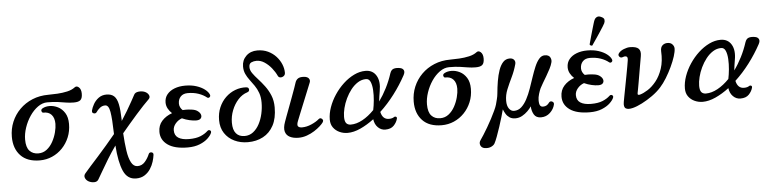

<svg xmlns="http://www.w3.org/2000/svg" viewBox="-56 -1140 6847 1702"><g transform="rotate(-5 3368.0 -289.0)"><path d="M260 12Q148 12 89 -50.5Q30 -113 30 -217Q30 -288 56 -350Q82 -412 129.5 -459.5Q177 -507 242 -534Q307 -561 385 -561Q421 -561 466 -563.5Q511 -566 553.5 -575.5Q596 -585 623 -606Q641 -620 661 -602Q681 -584 681 -545Q681 -505 664 -489Q647 -473 604 -473Q568 -473 535.5 -478.5Q503 -484 464 -489.5Q425 -495 369 -495Q326 -495 285.5 -466Q245 -437 213.5 -390.5Q182 -344 163.5 -289Q145 -234 145 -183Q145 -114 174 -82.5Q203 -51 252 -51Q295 -51 327.5 -76.5Q360 -102 381.5 -141.5Q403 -181 414 -223.5Q425 -266 425 -299Q425 -352 399 -380.5Q373 -409 326 -407Q316 -407 311.5 -421.5Q307 -436 324 -446Q351 -461 388 -460.5Q425 -460 461 -442Q497 -424 521 -386Q545 -348 545 -288Q545 -224 522.5 -169.5Q500 -115 460.5 -74Q421 -33 369.5 -10.5Q318 12 260 12Z M1096 246Q1018 246 983 166.5Q948 87 938 -61Q897 -3 862 54.5Q827 112 801 157.5Q775 203 761 226Q749 246 723 246.5Q697 247 674 235Q652 223 643.5 202Q635 181 651 162Q669 140 701 104.5Q733 69 773 24.5Q813 -20 854.5 -68.5Q896 -117 934 -163V-169Q931 -299 920.5 -361Q910 -423 878 -423Q851 -423 830 -405.5Q809 -388 797 -369Q792 -361 781 -360.5Q770 -360 762.5 -367Q755 -374 758 -388Q764 -413 781 -443.5Q798 -474 827.5 -496Q857 -518 898 -518Q941 -518 965.5 -495.5Q990 -473 1000.5 -422Q1011 -371 1013 -287V-273Q1040 -314 1066 -358Q1092 -402 1112.5 -439Q1133 -476 1143 -495Q1153 -515 1182.5 -518.5Q1212 -522 1236 -513Q1262 -503 1273 -482Q1284 -461 1267 -444Q1245 -423 1214.5 -390.5Q1184 -358 1149.5 -319Q1115 -280 1080.5 -239.5Q1046 -199 1016 -163Q1021 -76 1031 -8Q1041 60 1062 99Q1083 138 1118 138Q1157 138 1183.5 108Q1210 78 1226 39Q1230 29 1240.5 27Q1251 25 1260 31Q1269 37 1267 52Q1264 77 1254 110Q1244 143 1224 174Q1204 205 1172.5 225.5Q1141 246 1096 246Z M1576 12Q1459 12 1398 -31.5Q1337 -75 1337 -147Q1337 -205 1372 -244Q1407 -283 1463 -303Q1441 -323 1427.5 -348Q1414 -373 1414 -402Q1414 -444 1438.5 -474Q1463 -504 1505 -520Q1547 -536 1599 -536Q1656 -536 1700 -521.5Q1744 -507 1772.5 -485Q1801 -463 1811 -440Q1818 -424 1807 -415Q1796 -406 1785 -414Q1754 -439 1711.5 -453.5Q1669 -468 1617 -468Q1576 -468 1553.5 -444Q1531 -420 1531 -382Q1531 -365 1538.5 -349.5Q1546 -334 1559 -322Q1567 -322 1574.5 -322.5Q1582 -323 1590 -323Q1611 -323 1643.5 -318.5Q1676 -314 1695 -298Q1714 -283 1718.5 -265Q1723 -247 1711.5 -233.5Q1700 -220 1671 -220Q1646 -220 1612.5 -227.5Q1579 -235 1546 -250Q1512 -238 1488.5 -210Q1465 -182 1465 -150Q1465 -104 1498.5 -82.5Q1532 -61 1593 -61Q1656 -61 1696 -77.5Q1736 -94 1761 -118Q1773 -129 1785 -122Q1797 -115 1792 -100Q1784 -78 1756.5 -51.5Q1729 -25 1683.5 -6.5Q1638 12 1576 12Z M2111 12Q2045 12 1991 -14Q1937 -40 1905 -88.5Q1873 -137 1873 -205Q1873 -267 1895 -318Q1917 -369 1954.5 -405Q1992 -441 2039.5 -459Q2087 -477 2138 -474Q2153 -473 2158.5 -463.5Q2164 -454 2160.5 -443.5Q2157 -433 2144 -429Q2098 -415 2062 -375.5Q2026 -336 2005 -282.5Q1984 -229 1984 -172Q1984 -108 2011 -76.5Q2038 -45 2087 -45Q2130 -45 2163 -70.5Q2196 -96 2218 -137.5Q2240 -179 2251 -228.5Q2262 -278 2262 -327Q2262 -377 2248.5 -414Q2235 -451 2214.5 -480.5Q2194 -510 2173.5 -537Q2153 -564 2139.5 -593.5Q2126 -623 2126 -660Q2126 -716 2164.5 -753.5Q2203 -791 2264 -791Q2317 -791 2359 -771Q2401 -751 2430.5 -718.5Q2460 -686 2475.5 -648Q2491 -610 2491 -573Q2491 -554 2477.5 -544Q2464 -534 2448.5 -535Q2433 -536 2426 -550Q2409 -587 2381.5 -621Q2354 -655 2320 -677.5Q2286 -700 2249 -700Q2224 -700 2203 -690.5Q2182 -681 2182 -650Q2182 -622 2201.5 -594.5Q2221 -567 2249.5 -536Q2278 -505 2306.5 -467Q2335 -429 2354.5 -382Q2374 -335 2374 -275Q2374 -178 2340 -114.5Q2306 -51 2246.5 -19.5Q2187 12 2111 12Z M2562 12Q2516 12 2484.5 -4Q2453 -20 2444 -53.5Q2435 -87 2454 -139Q2458 -151 2470.5 -184.5Q2483 -218 2499.5 -262Q2516 -306 2532.5 -350.5Q2549 -395 2561.5 -430Q2574 -465 2578 -479Q2585 -500 2602 -512Q2619 -524 2654 -522Q2686 -520 2698.5 -503.5Q2711 -487 2702 -466Q2698 -456 2685 -424Q2672 -392 2655 -350Q2638 -308 2620.5 -265Q2603 -222 2589.5 -188.5Q2576 -155 2571 -142Q2555 -104 2564.5 -90.5Q2574 -77 2601 -77Q2642 -77 2685 -96Q2728 -115 2753 -137Q2764 -146 2774.5 -142Q2785 -138 2789.5 -128Q2794 -118 2787 -107Q2778 -93 2756 -73Q2734 -53 2703.5 -33.5Q2673 -14 2636.5 -1Q2600 12 2562 12Z M2999 7Q2961 7 2927 -8.5Q2893 -24 2872 -53Q2851 -82 2851 -124Q2851 -177 2871 -233.5Q2891 -290 2926 -342.5Q2961 -395 3006 -436.5Q3051 -478 3101.5 -502.5Q3152 -527 3203 -527Q3268 -527 3299 -475Q3330 -423 3314 -337Q3310 -312 3306.5 -289.5Q3303 -267 3301 -246Q3338 -297 3369 -358Q3400 -419 3422 -487Q3433 -519 3457 -525Q3481 -531 3511 -525Q3534 -521 3543 -504Q3552 -487 3537 -459Q3491 -374 3431 -295Q3371 -216 3303 -153Q3318 -85 3374 -85Q3391 -85 3402.5 -88.5Q3414 -92 3422 -98Q3429 -103 3438.5 -98Q3448 -93 3444 -79Q3436 -48 3410 -20.5Q3384 7 3334 7Q3297 7 3269 -20.5Q3241 -48 3235 -94Q3174 -48 3113.5 -20.5Q3053 7 2999 7ZM3034 -64Q3084 -64 3138 -93.5Q3192 -123 3242 -175Q3250 -212 3254.5 -259.5Q3259 -307 3256.5 -351.5Q3254 -396 3241.5 -425Q3229 -454 3202 -454Q3163 -454 3129 -432.5Q3095 -411 3067.5 -376Q3040 -341 3020 -299Q3000 -257 2989.5 -214.5Q2979 -172 2979 -137Q2979 -97 2993 -80.5Q3007 -64 3034 -64Z M3836 12Q3724 12 3665 -50.5Q3606 -113 3606 -217Q3606 -288 3632 -350Q3658 -412 3705.5 -459.5Q3753 -507 3818 -534Q3883 -561 3961 -561Q3997 -561 4042 -563.5Q4087 -566 4129.5 -575.5Q4172 -585 4199 -606Q4217 -620 4237 -602Q4257 -584 4257 -545Q4257 -505 4240 -489Q4223 -473 4180 -473Q4144 -473 4111.5 -478.5Q4079 -484 4040 -489.5Q4001 -495 3945 -495Q3902 -495 3861.5 -466Q3821 -437 3789.5 -390.5Q3758 -344 3739.5 -289Q3721 -234 3721 -183Q3721 -114 3750 -82.5Q3779 -51 3828 -51Q3871 -51 3903.5 -76.5Q3936 -102 3957.5 -141.5Q3979 -181 3990 -223.5Q4001 -266 4001 -299Q4001 -352 3975 -380.5Q3949 -409 3902 -407Q3892 -407 3887.5 -421.5Q3883 -436 3900 -446Q3927 -461 3964 -460.5Q4001 -460 4037 -442Q4073 -424 4097 -386Q4121 -348 4121 -288Q4121 -224 4098.5 -169.5Q4076 -115 4036.5 -74Q3997 -33 3945.5 -10.5Q3894 12 3836 12Z M4197 247Q4169 242 4160 218.5Q4151 195 4167 173Q4178 158 4196 129.5Q4214 101 4235 65.5Q4256 30 4275 -6.5Q4294 -43 4309 -75Q4324 -107 4330 -128Q4335 -147 4342 -174Q4349 -201 4351 -225Q4356 -281 4365 -334.5Q4374 -388 4389 -431Q4404 -474 4427.5 -499.5Q4451 -525 4487 -525Q4513 -525 4525.5 -509Q4538 -493 4532 -471Q4516 -412 4490 -358.5Q4464 -305 4443.5 -255Q4423 -205 4423 -154Q4423 -109 4441 -84Q4459 -59 4485 -59Q4523 -59 4551 -84.5Q4579 -110 4601 -151.5Q4623 -193 4640.5 -243Q4658 -293 4674.5 -342.5Q4691 -392 4708.5 -433.5Q4726 -475 4748 -500.5Q4770 -526 4798 -526Q4835 -526 4847 -503Q4859 -480 4852 -457Q4846 -433 4830.5 -402.5Q4815 -372 4796.5 -341Q4778 -310 4762 -283Q4746 -256 4737 -238Q4728 -219 4719 -189Q4710 -159 4710 -135Q4710 -99 4719 -86.5Q4728 -74 4744 -74Q4764 -74 4777.5 -82.5Q4791 -91 4801 -106Q4808 -115 4818.5 -114.5Q4829 -114 4837 -106Q4845 -98 4842 -84Q4833 -44 4799.5 -12.5Q4766 19 4719 19Q4675 19 4656.5 -12.5Q4638 -44 4636 -86Q4624 -67 4602 -45Q4580 -23 4552 -7.5Q4524 8 4492 8Q4461 8 4440.5 -5.5Q4420 -19 4407.5 -39.5Q4395 -60 4387 -81Q4381 -57 4369 -16Q4357 25 4342 70.5Q4327 116 4312.5 155Q4298 194 4287 214Q4278 230 4254.5 241Q4231 252 4197 247Z M5154 12Q5037 12 4976 -31.5Q4915 -75 4915 -147Q4915 -205 4950 -244Q4985 -283 5041 -303Q5019 -323 5005.5 -348Q4992 -373 4992 -402Q4992 -444 5016.5 -474Q5041 -504 5083 -520Q5125 -536 5177 -536Q5234 -536 5278 -521.5Q5322 -507 5350.5 -485Q5379 -463 5389 -440Q5396 -424 5385 -415Q5374 -406 5363 -414Q5332 -439 5289.5 -453.5Q5247 -468 5195 -468Q5154 -468 5131.5 -444Q5109 -420 5109 -382Q5109 -365 5116.5 -349.5Q5124 -334 5137 -322Q5145 -322 5152.5 -322.5Q5160 -323 5168 -323Q5189 -323 5221.5 -318.5Q5254 -314 5273 -298Q5292 -283 5296.5 -265Q5301 -247 5289.5 -233.5Q5278 -220 5249 -220Q5224 -220 5190.5 -227.5Q5157 -235 5124 -250Q5090 -238 5066.5 -210Q5043 -182 5043 -150Q5043 -104 5076.5 -82.5Q5110 -61 5171 -61Q5234 -61 5274 -77.5Q5314 -94 5339 -118Q5351 -129 5363 -122Q5375 -115 5370 -100Q5362 -78 5334.5 -51.5Q5307 -25 5261.5 -6.5Q5216 12 5154 12ZM5227.2 -576Q5220.6 -573.4 5213.2 -577.2Q5205.8 -581 5203.7 -586.7Q5204.8 -590.8 5210.3 -611.3Q5215.8 -631.8 5223.9 -660.7Q5232 -689.6 5240.6 -718.8Q5249.1 -748 5256 -771.1Q5262.9 -794.1 5267 -801.1Q5274.1 -816.7 5290 -824.2Q5305.9 -831.6 5327.2 -820.8Q5351.6 -810.6 5353.9 -794.6Q5356.2 -778.6 5349 -763Q5345.5 -755.1 5332.8 -735.1Q5320.1 -715.1 5303.3 -689.2Q5286.5 -663.3 5269.6 -638.6Q5252.7 -613.8 5240.7 -596.5Q5228.8 -579.2 5227.2 -576Z M5537 7Q5494 18 5473.5 5Q5453 -8 5461 -53Q5463 -66 5470 -102Q5477 -138 5486 -185.5Q5495 -233 5504 -280.5Q5513 -328 5519.5 -365Q5526 -402 5528 -416Q5533 -445 5520.5 -451.5Q5508 -458 5488 -450Q5468 -442 5456 -457Q5444 -472 5457 -488Q5472 -508 5502.5 -520Q5533 -532 5557 -532Q5613 -532 5634 -511Q5655 -490 5647 -445Q5646 -438 5641.5 -413Q5637 -388 5631 -353Q5625 -318 5618.5 -280Q5612 -242 5606 -207.5Q5600 -173 5595.5 -149.5Q5591 -126 5590 -121Q5587 -109 5593.5 -105.5Q5600 -102 5612 -106Q5641 -114 5680 -138.5Q5719 -163 5755 -207.5Q5791 -252 5813 -318Q5835 -384 5830 -473Q5829 -507 5847 -523.5Q5865 -540 5892 -540Q5920 -540 5935.5 -523Q5951 -506 5951 -486Q5951 -459 5937.5 -416.5Q5924 -374 5901 -325Q5878 -276 5850 -230.5Q5822 -185 5793 -153Q5760 -116 5713.5 -83Q5667 -50 5620 -26Q5573 -2 5537 7Z M6159 7Q6121 7 6087 -8.5Q6053 -24 6032 -53Q6011 -82 6011 -124Q6011 -177 6031 -233.5Q6051 -290 6086 -342.5Q6121 -395 6166 -436.5Q6211 -478 6261.5 -502.5Q6312 -527 6363 -527Q6428 -527 6459 -475Q6490 -423 6474 -337Q6470 -312 6466.5 -289.5Q6463 -267 6461 -246Q6498 -297 6529 -358Q6560 -419 6582 -487Q6593 -519 6617 -525Q6641 -531 6671 -525Q6694 -521 6703 -504Q6712 -487 6697 -459Q6651 -374 6591 -295Q6531 -216 6463 -153Q6478 -85 6534 -85Q6551 -85 6562.5 -88.5Q6574 -92 6582 -98Q6589 -103 6598.5 -98Q6608 -93 6604 -79Q6596 -48 6570 -20.5Q6544 7 6494 7Q6457 7 6429 -20.5Q6401 -48 6395 -94Q6334 -48 6273.5 -20.5Q6213 7 6159 7ZM6194 -64Q6244 -64 6298 -93.5Q6352 -123 6402 -175Q6410 -212 6414.5 -259.5Q6419 -307 6416.5 -351.5Q6414 -396 6401.5 -425Q6389 -454 6362 -454Q6323 -454 6289 -432.5Q6255 -411 6227.5 -376Q6200 -341 6180 -299Q6160 -257 6149.5 -214.5Q6139 -172 6139 -137Q6139 -97 6153 -80.5Q6167 -64 6194 -64Z"/></g></svg>

Font: Zen Old Mincho Black
Style: Regular
Weight: 900
Designer: Yoshimichi Ohira
Foundry: Positype
Version: Version 1.001